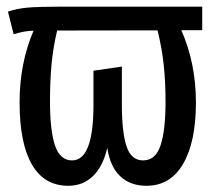

<svg xmlns="http://www.w3.org/2000/svg" viewBox="-20 -561 655 593"><path d="M604.6 -540.5V-467.7H540Q585.1 -365.6 585.1 -244.6Q585.1 -122.6 545.6 -54.9Q506.2 12.8 432.3 12.8Q382.6 12.8 351.3 -16.7Q320 -46.2 311.3 -104.6Q298.5 -47.7 267.4 -17.4Q236.4 12.8 190.8 12.8Q116.4 12.8 78.5 -53.1Q40.5 -119 40.5 -244.6Q40.5 -365.6 83.6 -466.2Q67.2 -465.6 54.6 -463.3Q42.1 -461 22.1 -455.4L4.6 -525.1Q31.3 -534.4 64.6 -537.4Q97.9 -540.5 172.3 -540.5ZM466.7 -467.2 156.4 -466.7Q143.6 -411.3 139 -360.5Q134.4 -309.7 134.4 -246.7Q134.4 -158.5 149.7 -112.1Q165.1 -65.6 202.6 -65.6Q268.7 -65.6 268.7 -236.9V-342.6L356.4 -355.4V-237.4Q356.4 -152.3 370.8 -109Q385.1 -65.6 422.1 -65.6Q460.5 -65.6 475.9 -112.1Q491.3 -158.5 491.3 -246.7Q491.3 -306.2 485.9 -358.2Q480.5 -410.3 466.7 -467.2Z"/></svg>

Font: Fira Code Fixed Retina
Style: Regular
Weight: 450
Monospace: yes
Designer: Carrois Corporate, Edenspiekermann AG, Nikita Prokopov
Foundry: Carrois Corporate, Edenspiekermann AG, Nikita Prokopov
Version: Version 5.002